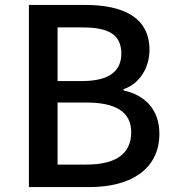

<svg xmlns="http://www.w3.org/2000/svg" viewBox="-20 -757 707 777"><path d="M97 0H343C506 0 625 -70 625 -216C625 -316 564 -373 480 -391V-396C546 -418 585 -485 585 -555C585 -688 476 -737 325 -737H97ZM213 -429V-646H315C419 -646 471 -617 471 -540C471 -471 424 -429 312 -429ZM213 -91V-342H330C447 -342 511 -305 511 -222C511 -132 445 -91 330 -91Z"/></svg>

Font: Source Han Sans JP Medium
Style: Regular
Weight: 500
Designer: Ryoko NISHIZUKA 西塚涼子 (kana, bopomofo & ideographs); Paul D. Hunt (Latin, Greek & Cyrillic); Sandoll Communications 산돌커뮤니
Foundry: Adobe
Version: Version 2.002;hotconv 1.0.116;makeotfexe 2.5.65601